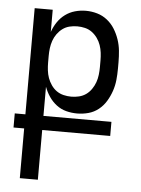

<svg xmlns="http://www.w3.org/2000/svg" viewBox="-53 -570 606 827"><g transform="rotate(5 250.0 -156.5)"><path d="M64 215V0H18V-61H64V-520H142V-424Q150 -447 163.5 -467Q177 -487 196 -501Q215 -515 238 -521.5Q261 -528 285 -528Q310 -528 334 -521Q358 -514 377.5 -498.5Q397 -483 410 -462Q423 -441 431 -417.5Q439 -394 441.5 -369.5Q444 -345 444 -320V-292Q444 -267 441.5 -242.5Q439 -218 431 -194.5Q423 -171 410 -149.5Q397 -128 377.5 -112.5Q358 -97 334 -90.5Q310 -84 285 -84Q261 -84 238 -90Q215 -96 196 -110.5Q177 -125 163.5 -145Q150 -165 142 -187V-61H436V0H142V215ZM254 -154Q271 -154 287.5 -158Q304 -162 317.5 -171.5Q331 -181 341 -195.5Q351 -210 356.5 -225.5Q362 -241 364 -258Q366 -275 366 -292V-320Q366 -337 364 -353.5Q362 -370 356.5 -386Q351 -402 341 -416Q331 -430 317.5 -440Q304 -450 287.5 -454Q271 -458 254 -458Q237 -458 220.5 -454Q204 -450 190.5 -440Q177 -430 167 -416Q157 -402 151.5 -386Q146 -370 144 -353.5Q142 -337 142 -320V-292Q142 -275 144 -258Q146 -241 151.5 -225.5Q157 -210 167 -195.5Q177 -181 190.5 -171.5Q204 -162 220.5 -158Q237 -154 254 -154Z"/></g></svg>

Font: Iosevka Fixed
Style: Regular
Weight: 400
Monospace: yes
Designer: Belleve Invis
Foundry: Belleve Invis
Version: Version 33.2.4